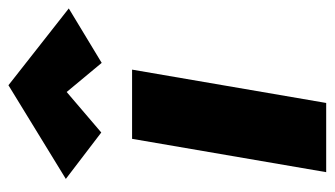

<svg xmlns="http://www.w3.org/2000/svg" viewBox="-189 -604 793 455"><g transform="rotate(-90 207.5 -376.5)"><path d="M106 -460 27 0H191L270 -460ZM217 -615 286 -532 415 -610 233 -753 11 -617 121 -533Z"/></g></svg>

Font: Jost ExtraBold
Style: Italic
Weight: 800
Italic angle: -5°
Version: Version 3.710